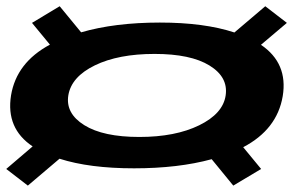

<svg xmlns="http://www.w3.org/2000/svg" viewBox="-22 -618 917 600"><path d="M397 -92Q257.5 -92 164 -122L65 -38L-2.5 -90L80 -160.5Q-4 -216.5 12.5 -320Q29.5 -422.5 134 -478.5L78 -546.5L164.5 -598.5L231.5 -517Q337 -547.5 477.5 -547.5Q616.5 -547.5 710.5 -516.5L807 -598.5L874.5 -546.5L793.5 -478Q878.5 -420.5 861.5 -317.5Q844 -213.5 738 -158L794 -90L707 -38L639.5 -120.5Q535 -92 397 -92ZM413.5 -190Q526 -190 600.5 -226.5Q675 -263 683.2 -320Q691.5 -377 632.8 -413.2Q574 -449.5 461 -449.5Q348 -449.5 274.5 -413.8Q201 -378 191.5 -320Q182.5 -263.5 241.5 -226.8Q300.5 -190 413.5 -190Z"/></svg>

Font: Anybody UltraExpanded SemiBold
Style: Italic
Weight: 600
Width: 9
Italic angle: -10°
Designer: Tyler Finck
Foundry: Etcetera Type Company
Version: Version 1.010; ttfautohint (v1.8.3) -l 8 -r 50 -G 200 -x 14 